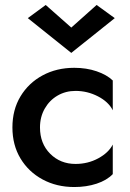

<svg xmlns="http://www.w3.org/2000/svg" viewBox="-20 -743 524 773"><path d="M267 -632 369 -723 442 -670 267 -530 92 -670 164 -723ZM141 -230Q141 -165 182 -124Q223 -83 284 -83Q334 -83 375.5 -105.5Q417 -128 434 -161V-42Q410 -17 369 -3.5Q328 10 279 10Q208 10 151.5 -20.5Q95 -51 62.5 -105Q30 -159 30 -230Q30 -301 62.5 -355Q95 -409 151.5 -439.5Q208 -470 279 -470Q328 -470 369 -456Q410 -442 434 -419V-299Q417 -333 374.5 -355Q332 -377 284 -377Q244 -377 211.5 -358Q179 -339 160 -305.5Q141 -272 141 -230Z"/></svg>

Font: Jost* Medium
Style: Regular
Weight: 500
Version: Version 3.7